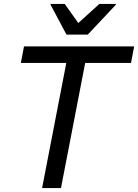

<svg xmlns="http://www.w3.org/2000/svg" viewBox="-20 -956 702 976"><path d="M102 -720H662L646 -636H413L290 0H194L317 -636H86ZM318 -780 237 -932V-936H309L378 -839L485 -936H569V-932L426 -780Z"/></svg>

Font: Kufam
Style: Italic
Weight: 400
Italic angle: -11°
Designer: Artur Schmal
Foundry: Original Type
Version: Version 1.301; ttfautohint (v1.8.3)